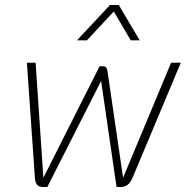

<svg xmlns="http://www.w3.org/2000/svg" viewBox="-20 -751 746 771"><path d="M120 -39 88 -499H123L154 -39H155L380 -485H395Q409 -485 412 -463L474 -39H475L667 -499H706L513 -39Q504 -18 492.5 -9Q481 0 464 0H448L386 -426L170 0H154Q137 0 129 -9Q121 -18 120 -39ZM422 -731H457L541 -589H505L437 -705L329 -589H289Z"/></svg>

Font: Bai Jamjuree ExtraLight
Style: Italic
Weight: 275
Italic angle: -10°
Version: Version 1.000; ttfautohint (v1.6)